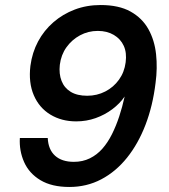

<svg xmlns="http://www.w3.org/2000/svg" viewBox="-20 -732 671 764"><path d="M256 12Q186 12 141 -15Q96 -42 76 -87Q56 -132 59 -183H170Q172 -137 199 -112.5Q226 -88 274 -88Q309 -88 337.5 -102Q366 -116 387.5 -140.5Q409 -165 425.5 -198Q442 -231 454.5 -269Q467 -307 476 -348Q457 -320 427 -297.5Q397 -275 360.5 -262Q324 -249 283 -249Q225 -249 180.5 -276Q136 -303 114.5 -353Q93 -403 101 -470Q108 -523 131.5 -567Q155 -611 192.5 -643.5Q230 -676 277.5 -694Q325 -712 380 -712Q453 -712 499.5 -686Q546 -660 570.5 -616Q595 -572 601 -516.5Q607 -461 599 -402Q588 -311 559 -235.5Q530 -160 485.5 -104.5Q441 -49 383 -18.5Q325 12 256 12ZM327 -351Q366 -351 399 -368Q432 -385 453.5 -415Q475 -445 480 -484Q485 -522 472.5 -549.5Q460 -577 433 -593Q406 -609 369 -609Q331 -609 298.5 -591.5Q266 -574 244.5 -544Q223 -514 218 -474Q214 -438 225 -410Q236 -382 261.5 -366.5Q287 -351 327 -351Z"/></svg>

Font: DM Sans 11pt SemiBold
Style: Italic
Weight: 600
Italic angle: -10°
Version: Version 4.004;gftools[0.9.30]